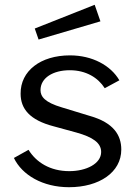

<svg xmlns="http://www.w3.org/2000/svg" viewBox="-20 -771 568 801"><path d="M375 -751 125 -652 141 -606 399 -682ZM268 10C394 10 486 -52 486 -147C486 -207 454 -259 356 -287L238 -323C167 -344 149 -368 149 -395C149 -446 201 -478 271 -478C339 -478 389 -447 417 -403L478 -436C442 -498 365 -540 272 -540C149 -540 65 -475 66 -380C66 -317 104 -270 204 -244L299 -218C367 -199 402 -175 402 -137C402 -88 340 -57 269 -57C189 -57 131 -94 99 -146L38 -112C72 -41 158 10 268 10Z"/></svg>

Font: 18Franklin
Style: Regular
Weight: 400
Designer: Pablo Impallari, Rodrigo Fuenzalida (Modified by Dan O. Williams)
Version: Version 0.025;PS 000.025;hotconv 1.0.88;makeotf.lib2.5.64775